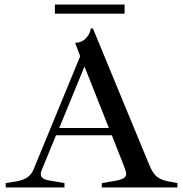

<svg xmlns="http://www.w3.org/2000/svg" viewBox="-20 -823 804 843"><path d="M759 -19V0H427V-19L480 -28Q510 -33 522 -40Q534 -47 534 -59Q534 -69 522 -100L471 -229H226L165 -81Q159 -68 159 -58Q159 -37 194 -31L263 -19V0H5V-19L54 -27Q85 -33 102.5 -46Q120 -59 129 -83L332 -576L310 -635Q341 -636 359.5 -657.5Q378 -679 378 -698H388L635 -100Q650 -63 668 -48Q686 -33 717 -27ZM458 -261 351 -531 240 -261ZM221 -803H527V-763H221Z"/></svg>

Font: Ibarra Real Nova
Style: Regular
Weight: 400
Designer: Jose Maria Ribagorda & Octavio Pardo
Foundry: Jose Maria Ribagorda
Version: Version 1.014